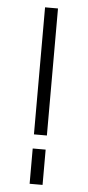

<svg xmlns="http://www.w3.org/2000/svg" viewBox="-54 -782 371 813"><g transform="rotate(5 131.5 -375.0)"><path d="M104 -210V-750H159V-210ZM104 0V-150H159V0Z"/></g></svg>

Font: Mohave Light
Style: Regular
Weight: 300
Designer: Gumpita Rahayu
Foundry: Tokotype
Version: Version 2.003